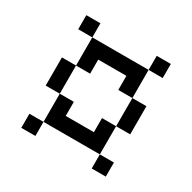

<svg xmlns="http://www.w3.org/2000/svg" viewBox="-119 -681 738 738"><g transform="rotate(30 250.0 -312.0)"><path d="M437.5 -62.5V-125H375V-62.5ZM437.5 -500V-562.5H375V-500H125Q125 -500 125 -375H62.5Q62.5 -375 62.5 -250H125Q125 -250 125 -125H62.5V-62.5H125V-125H375Q375 -125 375 -250H312.5V-187.5H187.5V-250H125Q125 -250 125 -375H187.5V-437.5H312.5V-375H375Q375 -375 375 -250H437.5Q437.5 -250 437.5 -375H375Q375 -375 375 -500ZM125 -500V-562.5H62.5V-500Z"/></g></svg>

Font: CalcUnifontExMono
Style: Regular
Weight: 500
Version: Version 15.0.06